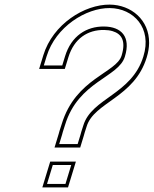

<svg xmlns="http://www.w3.org/2000/svg" viewBox="-20 -775 667 833"><path d="M196.8 -19 209 -59H289L276.8 -19L276.2 -17L264 23H184L196.2 -17ZM262.3 -531 250.1 -491H170.1L182.3 -531C221.5 -659 353.5 -741 456.2 -740C558.9 -739 640.9 -654 602 -530C551.6 -365 378 -350 341.6 -231L341.3 -230C333.3 -207 331.5 -198 329.1 -190L316.9 -150H236.9L249.1 -190C250.3 -194 252.7 -205 262.2 -233C320.6 -424 494.9 -438 522 -530C548.3 -616 506.5 -659 431.8 -660C355.1 -661 289.2 -619 262.3 -531ZM197.9 -74 163.7 38H275.1L309.3 -74ZM276.7 -526.6C301.8 -608.6 361.1 -645.9 431.6 -645C445.6 -644.8 458.1 -643 468.6 -639.8C507.4 -628.1 527.1 -597.8 507.7 -534.3C485.3 -458.5 308.6 -435.9 248 -237.6C238.5 -210 235.5 -196.9 234.7 -194.4L216.6 -135H328L343.4 -185.6C346.3 -194.9 347.5 -202.1 355.6 -225.3L356 -226.6C388.2 -332 563 -350.9 616.4 -525.6C623.2 -547.3 626.6 -568.4 626.9 -588.2C628.2 -688.9 548.9 -754.1 456.4 -755C346.8 -756.1 209.3 -670.3 168 -535.4L149.8 -476H261.2Z"/></svg>

Font: Nordica Plus
Style: NordicaClassicLightOblOl
Weight: 300
Version: Version 1.01